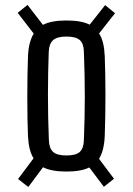

<svg xmlns="http://www.w3.org/2000/svg" viewBox="-20 -787 543 782"><path d="M95.3 -25.4 53.5 -57.9 116.7 -142.2Q106.4 -158.6 100.9 -181.3Q95.3 -204.1 94 -233.3Q92.6 -263 91.9 -303.8Q91.2 -344.6 91.2 -389.7Q91.2 -434.7 91.9 -478.6Q92.6 -522.5 94 -558.4Q95.3 -588.1 101.2 -610.7Q107.1 -633.2 117.3 -650.2L51.9 -734.8L92.2 -767L154.8 -685.7Q189 -703.6 250.4 -703.6Q311.4 -703.6 345.3 -686.5L408.2 -766.2L448.5 -733.2L383.6 -650.8Q394.4 -633.9 399.9 -610.9Q405.4 -588 406.6 -558.4Q408 -525.5 408.7 -484.5Q409.5 -443.5 409.5 -399.4Q409.5 -355.4 408.7 -312.7Q408 -270 406.6 -233.3Q405.4 -203.4 399.6 -180.4Q393.8 -157.3 383.4 -140.1L444.3 -58.9L403.1 -26.2L343.7 -105Q310.3 -88.3 250.4 -88.3Q189.8 -88.3 155.2 -105.8ZM250.4 -153.8Q290.1 -153.8 305.4 -168.7Q320.7 -183.5 321.6 -215.2Q323.5 -260.5 324.4 -305.2Q325.4 -349.9 325.4 -394.8Q325.4 -439.6 324.4 -485.1Q323.5 -530.6 321.6 -577.3Q320.7 -610.1 304.6 -624.1Q288.5 -638.1 250.4 -638.1Q212.2 -638.1 196 -623.3Q179.9 -608.5 178.5 -575.8Q177.1 -536.5 176.2 -492.7Q175.3 -448.9 175.3 -402.6Q175.3 -356.2 176.2 -309.2Q177.2 -262.2 179.1 -216.4Q180.1 -183.1 196.1 -168.5Q212.2 -153.8 250.4 -153.8Z"/></svg>

Font: Big Shoulders Text SC Thin
Style: Regular
Weight: 100
Designer: Patric King
Foundry: XO Type Co
Version: Version 2.002